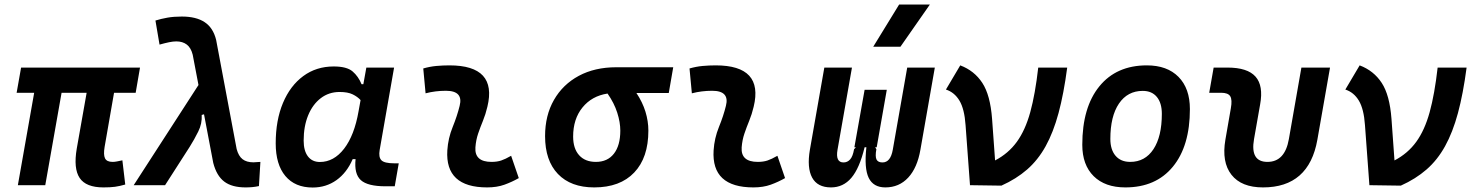

<svg xmlns="http://www.w3.org/2000/svg" viewBox="-20 -815 6485 845"><path d="M435.1 9.8Q358.4 9.8 330.6 -31.7Q302.7 -73.2 317.9 -161.6L361.3 -406.7H251L179.2 0H58.6L130.4 -406.7H53.2L72.8 -517.6H596.2L577.1 -406.7H481.9L440.4 -168.5Q434.6 -134.3 442.1 -118.4Q449.7 -102.5 475.6 -102.5Q484.4 -102.5 494.6 -104.5Q504.9 -106.4 518.6 -109.4L531.2 -2.9Q505.9 4.4 485.8 7.1Q465.8 9.8 435.1 9.8Z M1061 9.8Q1000.5 9.8 966.8 -15.9Q933.1 -41.5 918.5 -98.1L877.9 -312L867.7 -309.1Q870.1 -271.5 852.5 -236.1Q835 -200.7 814.9 -168.9L706.5 0H568.4L853.5 -440.9L828.1 -574.2Q820.3 -605 802 -618.9Q783.7 -632.8 755.9 -632.8Q742.2 -632.8 724.4 -629.2Q706.5 -625.5 682.1 -618.7L664.1 -724.6Q689 -732.4 716.8 -737.3Q744.6 -742.2 780.3 -742.2Q843.3 -742.2 880.6 -717.5Q918 -692.9 931.2 -639.6L1021.5 -159.2Q1029.8 -127.9 1047.6 -114.3Q1065.4 -100.6 1095.2 -100.6Q1099.1 -100.6 1106.4 -101.3Q1113.8 -102.1 1126 -102.5L1119.6 3.9Q1104 7.3 1090.1 8.5Q1076.2 9.8 1061 9.8Z M1579.1 -444.3 1592.3 -517.6H1714.4L1650.9 -154.8Q1645.5 -123.5 1658.4 -109.9Q1671.4 -96.2 1715.8 -96.2H1734.9L1717.3 4.9H1676.8Q1598.1 4.9 1568.1 -22.2Q1538.1 -49.3 1544.9 -114.7H1532.2Q1506.3 -54.7 1460.7 -22.2Q1415 10.3 1356 10.3Q1278.3 10.3 1235.8 -40.5Q1193.4 -91.3 1193.4 -184.1Q1193.4 -285.6 1225.3 -361.8Q1257.3 -438 1314.7 -480.2Q1372.1 -522.5 1448.7 -522.5Q1506.3 -522.5 1531.7 -500.7Q1557.1 -479 1571.3 -444.3ZM1474.6 -410.2Q1427.2 -410.2 1391.6 -382.8Q1356 -355.5 1336.2 -307.4Q1316.4 -259.3 1316.4 -196.3Q1316.4 -151.4 1335.2 -126.7Q1354 -102.1 1387.7 -102.1Q1449.2 -102.1 1494.4 -160.6Q1539.6 -219.2 1558.1 -325.7L1566.9 -374.5Q1553.7 -389.2 1532.2 -399.7Q1510.7 -410.2 1474.6 -410.2Z M2229.5 -129.4 2263.2 -31.2Q2233.4 -14.2 2200.2 -2.2Q2167 9.8 2124 9.8Q1938.5 9.8 1948.7 -153.3Q1952.1 -206.5 1972.2 -255.9Q1992.2 -305.2 2002.9 -349.1Q2020 -415.5 1942.4 -415.5Q1896 -415.5 1853 -404.3L1842.8 -513.7Q1871.6 -522 1900.4 -524.7Q1929.2 -527.3 1958 -527.3Q2169.4 -527.3 2125 -345.2Q2117.2 -312 2105.5 -283.4Q2093.8 -254.9 2084.2 -226.8Q2074.7 -198.7 2072.3 -166.5Q2067.9 -102.5 2143.1 -102.5Q2167.5 -102.5 2185.8 -108.6Q2204.1 -114.7 2229.5 -129.4Z M2595.2 9.8Q2492.2 9.8 2435.5 -49.3Q2378.9 -108.4 2378.9 -215.8Q2378.9 -307.1 2418 -375.2Q2457 -443.4 2527.3 -481.2Q2597.7 -519 2691.9 -519H2942.9L2923.3 -405.8H2780.8Q2807.6 -365.7 2820.6 -323.7Q2833.5 -281.7 2833.5 -240.2Q2833.5 -121.1 2771.2 -55.7Q2709 9.8 2595.2 9.8ZM2653.8 -403.3Q2584.5 -392.6 2543.5 -342Q2502.4 -291.5 2502.4 -213.9Q2502.4 -161.1 2528.8 -131.8Q2555.2 -102.5 2602.5 -102.5Q2653.8 -102.5 2681.9 -138.7Q2710 -174.8 2710 -240.2Q2710 -276.9 2696.5 -319.1Q2683.1 -361.3 2653.8 -403.3Z M3401.4 -129.4 3435.1 -31.2Q3405.3 -14.2 3372.1 -2.2Q3338.9 9.8 3295.9 9.8Q3110.4 9.8 3120.6 -153.3Q3124 -206.5 3144 -255.9Q3164.1 -305.2 3174.8 -349.1Q3191.9 -415.5 3114.3 -415.5Q3067.9 -415.5 3024.9 -404.3L3014.6 -513.7Q3043.5 -522 3072.3 -524.7Q3101.1 -527.3 3129.9 -527.3Q3341.3 -527.3 3296.9 -345.2Q3289.1 -312 3277.3 -283.4Q3265.6 -254.9 3256.1 -226.8Q3246.6 -198.7 3244.1 -166.5Q3239.7 -102.5 3314.9 -102.5Q3339.4 -102.5 3357.7 -108.6Q3376 -114.7 3401.4 -129.4Z M3876.5 9.8Q3823.7 9.8 3803.2 -32.2Q3782.7 -74.2 3793 -167H3785.2Q3762.7 -74.2 3726.8 -32.2Q3690.9 9.8 3637.2 9.8Q3577.6 9.8 3554.2 -33.4Q3530.8 -76.7 3544.4 -156.2L3607.9 -517.6H3729.5L3666 -156.2Q3656.2 -100.1 3692.4 -100.1Q3709.5 -100.1 3721.4 -113.3Q3733.4 -126.5 3738.8 -158.2L3747.1 -167H3740.2L3785.2 -419.9H3882.8L3838.4 -167H3831.5L3836.9 -158.2Q3831.1 -126 3837.6 -113Q3844.2 -100.1 3863.8 -100.1Q3899.4 -100.1 3909.2 -156.2L3972.7 -517.6H4094.2L4030.8 -156.2Q4017.1 -76.7 3977.1 -33.4Q3937 9.8 3876.5 9.8ZM3823.2 -609.4 3937 -794.9H4072.3L3942.9 -609.4Z M4249 0 4229.5 -264.2Q4224.6 -335.4 4202.6 -372.1Q4180.7 -408.7 4143.1 -420.9L4206.1 -527.3Q4268.1 -503.9 4303.2 -450.2Q4338.4 -396.5 4346.2 -291.5L4359.4 -108.9Q4418 -139.6 4455.1 -190.7Q4492.2 -241.7 4514.2 -321.3Q4536.1 -400.9 4549.3 -517.6H4676.8Q4661.6 -402.3 4638.7 -317.4Q4615.7 -232.4 4582 -171.6Q4548.3 -110.8 4500.5 -69.1Q4452.6 -27.3 4387.2 2Z M4932.6 9.8Q4843.3 9.8 4793.2 -39.8Q4743.2 -89.4 4743.2 -177.7Q4743.2 -342.8 4818.4 -435.1Q4893.6 -527.3 5027.3 -527.3Q5116.7 -527.3 5166.7 -476.6Q5216.8 -425.8 5216.8 -335Q5216.8 -172.4 5141.8 -81.3Q5066.9 9.8 4932.6 9.8ZM4954.1 -102.5Q5019.5 -102.5 5056.4 -158.4Q5093.3 -214.4 5093.3 -314Q5093.3 -361.8 5071.3 -388.4Q5049.3 -415 5009.3 -415Q4942.4 -415 4904.5 -359.1Q4866.7 -303.2 4866.7 -203.6Q4866.7 -156.2 4889.6 -129.4Q4912.6 -102.5 4954.1 -102.5Z M5538.6 9.8Q5443.4 9.8 5399.7 -45.9Q5356 -101.6 5373 -200.2L5397 -338.4Q5403.8 -376 5394.3 -391.4Q5384.8 -406.7 5354.5 -406.7H5301.8L5321.3 -517.6H5382.3Q5470.2 -517.6 5505.6 -477.8Q5541 -438 5525.9 -355.5L5499 -202.6Q5481.4 -102.5 5558.1 -102.5Q5634.8 -102.5 5652.3 -202.6L5707.5 -517.6H5833.5L5777.8 -200.2Q5740.7 9.8 5538.6 9.8Z M6006.8 0 5987.3 -264.2Q5982.4 -335.4 5960.4 -372.1Q5938.5 -408.7 5900.9 -420.9L5963.9 -527.3Q6025.9 -503.9 6061 -450.2Q6096.2 -396.5 6104 -291.5L6117.2 -108.9Q6175.8 -139.6 6212.9 -190.7Q6250 -241.7 6272 -321.3Q6293.9 -400.9 6307.1 -517.6H6434.6Q6419.4 -402.3 6396.5 -317.4Q6373.5 -232.4 6339.8 -171.6Q6306.2 -110.8 6258.3 -69.1Q6210.4 -27.3 6145 2Z"/></svg>

Font: Cascadia Code PL SemiBold
Style: Italic
Weight: 600
Italic angle: -10°
Monospace: yes
Designer: Aaron Bell
Foundry: Saja Typeworks
Version: Version 2404.023; ttfautohint (v1.8.4)